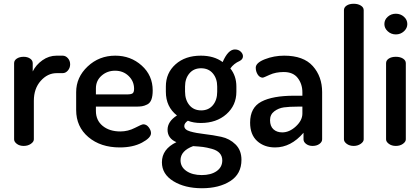

<svg xmlns="http://www.w3.org/2000/svg" viewBox="-20 -776 2233 1021"><path d="M55 -35V-440Q55 -455 69.5 -464.5Q84 -474 106 -474Q126 -474 140 -464.5Q154 -455 154 -440V-396Q171 -431 205.5 -455.5Q240 -480 281 -480H313Q329 -480 341 -466.5Q353 -453 353 -434Q353 -415 341 -401Q329 -387 313 -387H281Q233 -387 196.5 -346Q160 -305 160 -240V-35Q160 -22 144 -11Q128 0 106 0Q84 0 69.5 -11Q55 -22 55 -35Z M385 -191V-286Q385 -365 446 -422.5Q507 -480 593 -480Q675 -480 733.5 -427.5Q792 -375 792 -295Q792 -265 785 -246.5Q778 -228 763 -220.5Q748 -213 735 -211Q722 -209 701 -209H490V-186Q490 -136 526 -106.5Q562 -77 620 -77Q661 -77 697.5 -96Q734 -115 742 -115Q759 -115 771 -99Q783 -83 783 -68Q783 -43 735 -17.5Q687 8 617 8Q515 8 450 -47Q385 -102 385 -191ZM490 -274H656Q678 -274 685.5 -280Q693 -286 693 -304Q693 -344 664 -372Q635 -400 592 -400Q550 -400 520 -373.5Q490 -347 490 -306Z M841 87Q841 17 918 -20Q871 -40 871 -86Q871 -130 921 -162Q862 -208 862 -288V-316Q862 -388 913.5 -434Q965 -480 1048 -480Q1118 -480 1164 -446Q1193 -513 1229 -513Q1248 -513 1260 -501.5Q1272 -490 1272 -477Q1272 -461 1255 -452Q1223 -438 1205 -412Q1237 -372 1237 -316V-288Q1237 -216 1184 -169Q1131 -122 1048 -122Q1009 -122 979 -134Q960 -121 960 -106Q960 -86 991.5 -77Q1023 -68 1067.5 -63Q1112 -58 1156.5 -48.5Q1201 -39 1232.5 -8Q1264 23 1264 74Q1264 149 1204.5 187Q1145 225 1054 225Q963 225 902 187.5Q841 150 841 87ZM940 76Q940 112 971.5 133.5Q1003 155 1053 155Q1102 155 1132 134Q1162 113 1162 77Q1162 54 1148 38.5Q1134 23 1106.5 15.5Q1079 8 1059.5 5.5Q1040 3 1007 1Q940 26 940 76ZM964 -289Q964 -245 987 -217Q1010 -189 1050 -189Q1089 -189 1112 -216.5Q1135 -244 1135 -288V-316Q1135 -358 1112 -385.5Q1089 -413 1049 -413Q1010 -413 987 -385.5Q964 -358 964 -316Z M1310 -124Q1310 -204 1370 -235.5Q1430 -267 1544 -267H1588V-285Q1588 -329 1563.5 -361Q1539 -393 1489 -393Q1446 -393 1413.5 -378Q1381 -363 1378 -363Q1361 -363 1350.5 -379.5Q1340 -396 1340 -416Q1340 -442 1388.5 -461Q1437 -480 1491 -480Q1594 -480 1643.5 -424.5Q1693 -369 1693 -286V-35Q1693 -21 1678.5 -10.5Q1664 0 1642 0Q1622 0 1608 -10.5Q1594 -21 1594 -35V-70Q1527 8 1443 8Q1385 8 1347.5 -26Q1310 -60 1310 -124ZM1416 -137Q1416 -105 1434 -88.5Q1452 -72 1481 -72Q1519 -72 1553.5 -104Q1588 -136 1588 -172V-209H1563Q1518 -209 1489.5 -205Q1461 -201 1438.5 -184Q1416 -167 1416 -137Z M1809 -35V-722Q1809 -737 1823.5 -746.5Q1838 -756 1861 -756Q1883 -756 1898.5 -746.5Q1914 -737 1914 -722V-35Q1914 -22 1898 -11Q1882 0 1861 0Q1839 0 1824 -11Q1809 -22 1809 -35Z M2024 -648Q2024 -671 2042 -687Q2060 -703 2085 -703Q2110 -703 2128 -687Q2146 -671 2146 -648Q2146 -626 2128 -609.5Q2110 -593 2085 -593Q2060 -593 2042 -609.5Q2024 -626 2024 -648ZM2033 -35V-440Q2033 -455 2047.5 -464.5Q2062 -474 2085 -474Q2108 -474 2123 -464.5Q2138 -455 2138 -440V-35Q2138 -22 2122.5 -11Q2107 0 2085 0Q2063 0 2048 -11Q2033 -22 2033 -35Z"/></svg>

Font: TerminalDosisSemiBold
Style: Bold
Weight: 600
Designer: EdgarTolentino, PabloImpallari, IginoMarini
Foundry: EdgarTolentino, PabloImpallari, IginoMarini
Version: Version 1.006